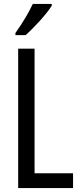

<svg xmlns="http://www.w3.org/2000/svg" viewBox="-20 -1029 411 983"><path d="M245 -1000V-1009H148C127 -964 97 -914 59 -860V-849H111C152 -885 220 -958 245 -1000ZM73 -66H354V-142H157V-780H73Z"/></svg>

Font: Noto Sans Malayalam UI ExtraCondensed
Style: Regular
Weight: 400
Width: 2
Designer: Jelle Bosma - Monotype Design Team
Foundry: Monotype Imaging Inc.
Version: Version 2.104